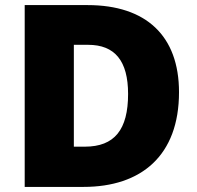

<svg xmlns="http://www.w3.org/2000/svg" viewBox="-20 -734 774 754"><path d="M683 -372C683 -593 554 -714 324 -714H77V0H308C535 0 683 -123 683 -372ZM483 -365C483 -225 430 -158 313 -158H270V-558H326C431 -558 483 -495 483 -365Z"/></svg>

Font: Noto Sans Bengali Black
Style: Regular
Weight: 900
Designer: Jelle Bosma - Monotype Design Team
Foundry: Monotype Imaging Inc.
Version: Version 2.003